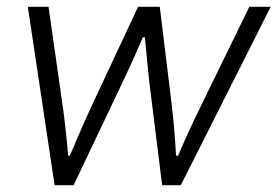

<svg xmlns="http://www.w3.org/2000/svg" viewBox="-20 -546 818 566"><path d="M141 0 62 -526H123L165 -232Q169 -205 172 -177Q175 -149 177.5 -125.5Q180 -102 181 -87H186Q194 -106 205 -132Q216 -158 227.5 -184Q239 -210 249 -231L387 -526H451L487 -231Q490 -205 492.5 -177.5Q495 -150 496.5 -126.5Q498 -103 499 -87H505Q513 -106 524.5 -132Q536 -158 548.5 -184.5Q561 -211 571 -231L715 -526H778L513 0H458L420 -305Q418 -324 415.5 -348.5Q413 -373 411 -396Q409 -419 407 -436H401Q393 -418 382.5 -393.5Q372 -369 361 -345.5Q350 -322 342 -305L197 0Z"/></svg>

Font: Archivo SemiExpanded ExtraLight
Style: Italic
Weight: 250
Width: 6
Italic angle: -10°
Designer: Hector Gatti
Foundry: Omnibus-Type
Version: Version 2.001